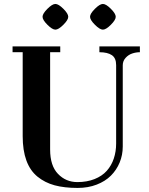

<svg xmlns="http://www.w3.org/2000/svg" viewBox="-20 -926 747 963"><path d="M217.8 -801.8Q193.4 -826.2 193.4 -841.8Q193.4 -857.4 217.8 -881.8Q242.2 -906.2 257.8 -906.2Q273.4 -906.2 297.9 -881.8Q322.3 -857.4 322.3 -841.8Q322.3 -826.2 297.9 -801.8Q273.4 -777.3 257.8 -777.3Q242.2 -777.3 217.8 -801.8ZM456.1 -801.8Q431.6 -826.2 431.6 -841.8Q431.6 -857.4 456.1 -881.8Q480.5 -906.2 496.1 -906.2Q511.7 -906.2 536.1 -881.8Q560.5 -857.4 560.5 -841.8Q560.5 -826.2 536.1 -801.8Q511.7 -777.3 496.1 -777.3Q480.5 -777.3 456.1 -801.8ZM43 -664.1V-693.4H282.2V-664.1H231.4V-175.8Q231.4 -94.7 271 -53.7Q310.5 -12.7 368.2 -12.7Q416 -12.7 454.1 -27.8Q492.2 -43 515.6 -69.3Q539.1 -95.7 550.8 -130.9Q562.5 -166 562.5 -206.1V-599.6Q562.5 -634.8 541 -649.4Q519.5 -664.1 478.5 -664.1V-693.4H681.6V-664.1Q662.1 -664.1 643.1 -657.7Q624 -651.4 609.9 -635.7Q595.7 -620.1 595.7 -598.6V-191.4Q595.7 -148.4 580.1 -110.8Q564.5 -73.2 536.1 -44.9Q507.8 -16.6 464.8 0Q421.9 16.6 369.1 16.6Q302.7 16.6 253.9 3.4Q205.1 -9.8 168 -40Q130.9 -70.3 112.3 -121.1Q93.8 -171.9 93.8 -243.2V-664.1Z"/></svg>

Font: Monomakh Unicode TT
Style: Medium
Weight: 500
Designer: Alexey Kryukov, Aleksandr Andreev
Version: Version 1.1